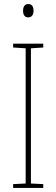

<svg xmlns="http://www.w3.org/2000/svg" viewBox="-20 -930 278 950"><path d="M120 -910C100 -910 94 -893 94 -877C94 -859 101 -844 119 -844C138 -844 146 -858 146 -877C146 -893 141 -910 120 -910ZM194 0V-19L133 -22V-691L194 -695V-714H45V-695L107 -691V-22L45 -19V0Z"/></svg>

Font: Noto Sans Devanagari Condensed Thin
Style: Regular
Weight: 100
Width: 3
Designer: Jelle Bosma - Monotype Design Team
Foundry: Monotype Imaging Inc.
Version: Version 2.004